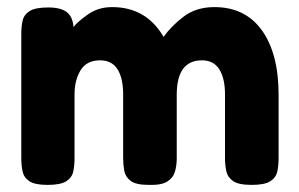

<svg xmlns="http://www.w3.org/2000/svg" viewBox="-20 -512 843 541"><path d="M114 9Q78 9 62.5 -1.5Q47 -12 43.5 -29.5Q40 -47 40 -67V-417Q40 -436 43.5 -453Q47 -470 63 -480.5Q79 -491 116 -491Q151 -491 168 -478Q185 -465 187 -436Q201 -453 229.5 -472.5Q258 -492 296 -492Q392 -492 441 -408Q461 -437 496.5 -464.5Q532 -492 584 -492Q671 -492 718 -426.5Q765 -361 765 -245V-66Q765 -47 761.5 -29.5Q758 -12 742 -1.5Q726 9 689 9Q652 9 636.5 -2Q621 -13 617.5 -30.5Q614 -48 614 -67V-246Q614 -291 598 -316.5Q582 -342 549 -342Q478 -342 478 -245V-66Q478 -46 473 -28.5Q468 -11 451.5 -0.5Q435 10 399 9Q363 9 348 -2.5Q333 -14 330 -31.5Q327 -49 327 -67V-246Q327 -292 311 -317Q295 -342 262 -342Q224 -342 207 -314Q190 -286 190 -246V-66Q190 -46 186.5 -29Q183 -12 167 -1.5Q151 9 114 9Z"/></svg>

Font: Fredoka SemiBold
Style: Regular
Weight: 600
Designer: Ben Nathan
Foundry: Milena B. Brandão, Ben Nathan
Version: Version 2.001